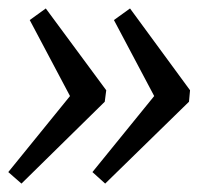

<svg xmlns="http://www.w3.org/2000/svg" viewBox="-27 -546 481 452"><path d="M220.6 -113.8 190.6 -140.9 357.7 -346.6 350.2 -293.1 241.2 -498.8 279.1 -526.1 420.4 -333.5 417.9 -306.5ZM23.5 -113.8 -7.5 -140.9 159.5 -346.6 152 -293.1 43 -498.8 80.8 -526.1 223.1 -333.5 219.6 -306.5Z"/></svg>

Font: Pathway Extreme 8pt Thin 12pt
Style: Italic
Weight: 100
Italic angle: -8°
Version: Version 1.001;gftools[0.9.26]